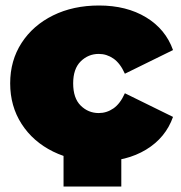

<svg xmlns="http://www.w3.org/2000/svg" viewBox="-20 -577 658 698"><path d="M340 10Q246 10 173 -26Q100 -62 58.5 -126.5Q17 -191 17 -274Q17 -357 58.5 -421Q100 -485 173 -521Q246 -557 340 -557Q440 -557 511 -514Q582 -471 609 -395L434 -309Q417 -347 392.5 -364Q368 -381 339 -381Q301 -381 273.5 -354Q246 -327 246 -274Q246 -220 273.5 -193Q301 -166 339 -166Q368 -166 392.5 -183Q417 -200 434 -238L609 -152Q582 -76 511 -33Q440 10 340 10ZM211 101V-36H421V101Z"/></svg>

Font: Montserrat Black
Style: Regular
Weight: 900
Designer: Julieta Ulanovsky
Foundry: Julieta Ulanovsky
Version: Version 9.000; ttfautohint (v1.8.4.7-5d5b)